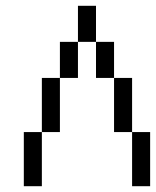

<svg xmlns="http://www.w3.org/2000/svg" viewBox="-20 -645 540 665"><path d="M62.5 -187.5V0H125V-187.5ZM437.5 -187.5V0H500V-187.5ZM125 -187.5H187.5V-375H125ZM437.5 -187.5V-375H375V-187.5ZM187.5 -375H250Q250 -375 250 -500H187.5Q187.5 -500 187.5 -375ZM375 -375Q375 -375 375 -500H312.5Q312.5 -500 312.5 -375ZM250 -500H312.5Q312.5 -500 312.5 -625H250Q250 -625 250 -500Z"/></svg>

Font: CalcUnifontExMono
Style: Regular
Weight: 500
Version: Version 15.0.06